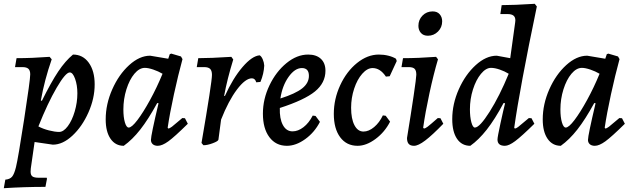

<svg xmlns="http://www.w3.org/2000/svg" viewBox="-42 -755 3322 1010"><path d="M42 124Q53 80 85 -127.5Q117 -335 117 -364Q117 -384 107.5 -393Q98 -402 76 -402H37L45 -449Q125 -449 219 -456L230 -443Q192 -334 173 -227L178 -224Q227 -323 264.5 -379Q302 -435 342 -468Q394 -468 425 -425Q456 -382 456 -311Q456 -237 423 -163Q390 -89 339 -41.5Q288 6 236 6L140 -8L120 131Q119 137 119 148Q119 166 128.5 173Q138 180 162 180H204L205 186L197 228Q85 228 -22 235L-14 190Q10 188 21.5 174.5Q33 161 42 124ZM160 -90Q184 -77 215.5 -69Q247 -61 269 -61Q292 -61 314.5 -91Q337 -121 351 -168.5Q365 -216 365 -264Q365 -307 353 -340.5Q341 -374 325 -374Q303 -374 256 -293.5Q209 -213 160 -90Z M917 -134 931 -133 946 -104Q876 -35 843.5 -11.5Q811 12 788 12Q771 12 761.5 3.5Q752 -5 752 -19Q752 -43 792 -212L785 -213Q738 -127 696 -73.5Q654 -20 609 12Q565 12 539.5 -25Q514 -62 514 -127Q514 -207 548.5 -285Q583 -363 637.5 -412.5Q692 -462 748 -462L843 -446L851 -470L859 -473L910 -458L918 -444Q895 -360 873 -259Q851 -158 840 -83L843 -79Q850 -79 862.5 -88.5Q875 -98 917 -134ZM813 -367Q791 -380 764.5 -389Q738 -398 720 -398Q691 -398 665 -367Q639 -336 623 -285Q607 -234 607 -179Q607 -138 615 -111Q623 -84 635 -84Q651 -84 681 -123.5Q711 -163 747 -228.5Q783 -294 813 -367Z M1073 -361Q1073 -383 1063.5 -392.5Q1054 -402 1032 -402H993L1001 -449Q1065 -449 1175 -456L1185 -442Q1153 -338 1137 -251L1141 -250Q1183 -343 1233.5 -402Q1284 -461 1324 -464Q1333 -459 1340 -443Q1347 -427 1348 -410Q1346 -367 1328 -324L1306 -322Q1300 -343 1283 -343Q1249 -343 1204.5 -284Q1160 -225 1121 -126L1107 -20Q1105 -12 1077 -1.5Q1049 9 1028 9L1018 -3Q1073 -323 1073 -361Z M1430 -187Q1428 -131 1446 -97.5Q1464 -64 1497 -64Q1526 -64 1554.5 -86Q1583 -108 1603 -147L1618 -145L1641 -114Q1613 -59 1564 -23.5Q1515 12 1467 12Q1409 12 1375 -33.5Q1341 -79 1341 -157Q1341 -234 1375.5 -306Q1410 -378 1465 -423Q1520 -468 1579 -468Q1622 -468 1646 -445.5Q1670 -423 1670 -383Q1670 -319 1615 -274Q1560 -229 1430 -187ZM1433 -237Q1512 -262 1547.5 -290Q1583 -318 1583 -356Q1583 -397 1546 -397Q1509 -397 1476 -350.5Q1443 -304 1433 -237Z M1805 -188Q1805 -130 1822.5 -96.5Q1840 -63 1870 -63Q1898 -63 1926 -86.5Q1954 -110 1972 -148L1987 -146L2010 -115Q1982 -60 1933.5 -24Q1885 12 1839 12Q1781 12 1747.5 -33Q1714 -78 1714 -156Q1714 -234 1747.5 -306.5Q1781 -379 1836 -423.5Q1891 -468 1951 -468Q1977 -468 2001 -462Q2025 -456 2041 -446L2045 -434L2008 -354L1988 -352Q1958 -397 1918 -397Q1890 -397 1863.5 -367Q1837 -337 1821 -288.5Q1805 -240 1805 -188Z M2261 -134 2275 -133 2290 -104Q2232 -44 2195 -16Q2158 12 2136 12Q2117 12 2108 2Q2099 -8 2099 -29Q2120 -157 2134 -252Q2148 -347 2148 -362Q2148 -384 2139 -393Q2130 -402 2108 -402H2070L2078 -449Q2157 -449 2252 -456L2262 -443Q2239 -366 2217 -264Q2195 -162 2184 -83L2188 -79Q2195 -79 2207.5 -88.5Q2220 -98 2261 -134ZM2159 -619Q2159 -651 2180.5 -673Q2202 -695 2234 -695Q2258 -695 2271 -680Q2284 -665 2284 -643Q2284 -611 2262 -589Q2240 -567 2209 -567Q2185 -567 2172 -582Q2159 -597 2159 -619Z M2740 -134 2754 -133 2769 -104Q2702 -38 2668.5 -13Q2635 12 2614 12Q2575 12 2575 -21Q2575 -34 2590.5 -105.5Q2606 -177 2615 -212L2607 -213Q2561 -127 2518.5 -73Q2476 -19 2432 12Q2387 12 2362 -25Q2337 -62 2337 -128Q2337 -208 2371.5 -285.5Q2406 -363 2460.5 -412.5Q2515 -462 2571 -462L2642 -449L2668 -637L2669 -648Q2669 -665 2659 -673Q2649 -681 2628 -681H2590L2597 -728Q2661 -728 2771 -735L2782 -721Q2692 -290 2663 -83L2666 -79Q2673 -79 2683.5 -87Q2694 -95 2740 -134ZM2634 -367Q2613 -380 2587 -389Q2561 -398 2541 -398Q2514 -398 2488 -366.5Q2462 -335 2446 -284.5Q2430 -234 2430 -180Q2430 -140 2437.5 -112Q2445 -84 2456 -84Q2481 -84 2533.5 -167Q2586 -250 2634 -367Z M3216 -134 3230 -133 3245 -104Q3175 -35 3142.5 -11.5Q3110 12 3087 12Q3070 12 3060.5 3.5Q3051 -5 3051 -19Q3051 -43 3091 -212L3084 -213Q3037 -127 2995 -73.5Q2953 -20 2908 12Q2864 12 2838.5 -25Q2813 -62 2813 -127Q2813 -207 2847.5 -285Q2882 -363 2936.5 -412.5Q2991 -462 3047 -462L3142 -446L3150 -470L3158 -473L3209 -458L3217 -444Q3194 -360 3172 -259Q3150 -158 3139 -83L3142 -79Q3149 -79 3161.5 -88.5Q3174 -98 3216 -134ZM3112 -367Q3090 -380 3063.5 -389Q3037 -398 3019 -398Q2990 -398 2964 -367Q2938 -336 2922 -285Q2906 -234 2906 -179Q2906 -138 2914 -111Q2922 -84 2934 -84Q2950 -84 2980 -123.5Q3010 -163 3046 -228.5Q3082 -294 3112 -367Z"/></svg>

Font: Alegreya Medium
Style: Italic
Weight: 500
Italic angle: -7°
Designer: Juan Pablo del Peral
Foundry: Huerta Tipografica
Version: Version 2.008; ttfautohint (v1.8)